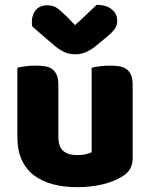

<svg xmlns="http://www.w3.org/2000/svg" viewBox="-20 -760 622 796"><path d="M52 -479Q62 -482 83.5 -485Q105 -488 128 -488Q150 -488 167.5 -485Q185 -482 197 -473Q209 -464 215.5 -448.5Q222 -433 222 -408V-193Q222 -152 242 -134.5Q262 -117 300 -117Q323 -117 337.5 -121Q352 -125 360 -129V-479Q370 -482 391.5 -485Q413 -488 436 -488Q458 -488 475.5 -485Q493 -482 505 -473Q517 -464 523.5 -448.5Q530 -433 530 -408V-104Q530 -54 488 -29Q453 -7 404.5 4.5Q356 16 299 16Q245 16 199.5 4Q154 -8 121 -33Q88 -58 70 -97.5Q52 -137 52 -193ZM291 -656Q324 -685 343 -704Q362 -723 381 -740Q420 -740 443 -721.5Q466 -703 466 -674Q466 -654 455 -639Q444 -624 418 -603L373 -566Q355 -552 335.5 -543.5Q316 -535 294 -535Q280 -535 269 -537Q258 -539 246 -544.5Q234 -550 220 -560Q206 -570 188 -586L114 -650Q113 -655 112.5 -659Q112 -663 112 -668Q112 -699 128.5 -718.5Q145 -738 176 -738Q199 -738 215 -727.5Q231 -717 257 -691Z"/></svg>

Font: Baloo Da
Style: Regular
Weight: 400
Designer: Noopur Datye and Ek Type
Foundry: Ek Type
Version: Version 1.443;PS 1.000;hotconv 16.6.51;makeotf.lib2.5.65220;